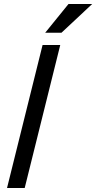

<svg xmlns="http://www.w3.org/2000/svg" viewBox="-20 -936 479 956"><path d="M15 0 192 -712H280L103 0ZM205 -773 321 -916H439L286 -773Z"/></svg>

Font: CST
Style: Italic
Weight: 400
Italic angle: -14°
Version: Version 1.00